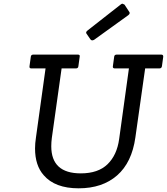

<svg xmlns="http://www.w3.org/2000/svg" viewBox="-20 -1014 905 1041"><path d="M676 -932 490 -798Q477 -791 470 -801L450 -830Q442 -839 455 -849L635 -990Q640 -994 644 -994L655 -989L680 -951Q688 -942 676 -932ZM603 -643Q590 -643 592 -655L599 -706Q600 -718 613 -718H854Q866 -718 865 -706L858 -655Q856 -643 844 -643H767L714 -269Q695 -133 615 -63Q535 7 406.5 7Q278 7 217 -64Q170 -117 170 -209Q170 -237 175 -269L227 -643H150Q138 -643 140 -655L147 -706Q148 -718 161 -718H402Q415 -718 412 -706L405 -655Q404 -643 391 -643H314L261 -266Q258 -242 258 -221Q258 -74 418 -74Q512 -74 563 -123.5Q614 -173 626 -260L679 -643Z"/></svg>

Font: Sanchez
Style: Italic
Weight: 400
Designer: Daniel Hernández
Foundry: LatinoType
Version: Version 1.001